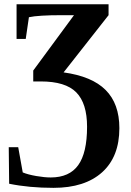

<svg xmlns="http://www.w3.org/2000/svg" viewBox="-20 -675 622 911"><path d="M233.9 216.3Q118.2 216.3 23.4 196.8L21.5 23.4H66.4L87.9 143.1Q112.3 153.3 151.9 160.2Q191.4 167 220.7 167Q309.1 167 351.1 108.6Q393.1 50.3 393.1 -73.7Q393.1 -184.6 342 -236.6Q291 -288.6 173.3 -288.6H137.7V-340.3L331.1 -603H273.4Q162.1 -603 117.2 -593.3L102.1 -490.2H58.6V-654.8H495.1V-603L281.7 -331.5Q416.5 -313 481.4 -247.8Q546.4 -182.6 546.4 -66.9Q546.4 68.8 464.4 142.6Q382.3 216.3 233.9 216.3Z"/></svg>

Font: Tinos
Style: Bold
Weight: 700
Designer: Steve Matteson
Foundry: Monotype Imaging Inc.
Version: Version 1.23